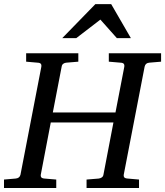

<svg xmlns="http://www.w3.org/2000/svg" viewBox="-35 -936 822 956"><path d="M-15.1 0V-42L42 -46.9Q62.5 -48.3 66.9 -65.9L170.9 -604Q172.4 -612.3 168.5 -617.9Q164.6 -623.5 150.9 -624L95.2 -628.9V-670.9H355V-628.9L295.9 -624Q287.1 -623.5 280.3 -618.7Q273.4 -613.8 272 -604L228 -376H540L584 -604Q585.4 -612.3 581.5 -617.9Q577.6 -623.5 564 -624L506.8 -628.9V-670.9H767.1V-628.9L709 -624Q689 -622.6 685.1 -604L581.1 -65.9Q579.6 -58.6 583.5 -53.2Q587.4 -47.9 601.1 -46.9L657.2 -42V0H396V-42L456.1 -46.9Q464.8 -47.9 471.7 -52.5Q478.5 -57.1 480 -65.9L529.8 -326.2H217.8L168 -65.9Q166.5 -58.6 170.4 -53.2Q174.3 -47.9 187 -46.9L245.1 -42V0ZM616.7 -746.1H546.9L464.8 -838.4L344.7 -746.1H274.9L439.9 -915.5H518.6Z"/></svg>

Font: Charis
Style: Italic
Weight: 400
Italic angle: -11°
Designer: Walt Agee, Miriam Martin, Annie Olsen, Victor Gaultney, Lorna Priest, Alan Ward, Bob Hallissy, Martin Hosken, Sharon Cor
Foundry: SIL Global
Version: Version 7.000